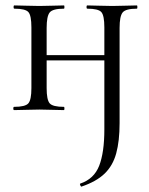

<svg xmlns="http://www.w3.org/2000/svg" viewBox="-20 -406 550 708"><path d="M280.6 282Q278.6 283 276.1 277.5Q273.6 272 275.8 271Q326.8 254 345.8 205Q364.8 156 364.8 71V-305Q364.8 -349 353.6 -361.5Q342.4 -374 302 -374Q299 -374 299 -380Q299 -386 302 -386Q320.6 -386 344.7 -385Q368.8 -384 394.4 -384Q418.2 -384 442.2 -385Q466.2 -386 484.6 -386Q486.6 -386 486.6 -380Q486.6 -374 484.6 -374Q443.4 -374 432.2 -360Q421 -346 421 -303V48Q421 114 408.5 159.6Q396 205.2 365.4 234.5Q334.8 263.8 280.6 282ZM32 0Q29 0 29 -6Q29 -12 32 -12Q73.4 -12 84.6 -25Q95.8 -38 95.8 -81V-305Q95.8 -349 84.6 -361.5Q73.4 -374 33 -374Q30 -374 30 -380Q30 -386 33 -386Q51.6 -386 75.7 -385Q99.8 -384 125.4 -384Q149.2 -384 173.2 -385Q197.2 -386 215.6 -386Q217.6 -386 217.6 -380Q217.6 -374 215.6 -374Q174.4 -374 163.2 -360Q152 -346 152 -303V-81Q152 -38 163.2 -25Q174.4 -12 215.6 -12Q217.6 -12 217.6 -6Q217.6 0 215.6 0Q196.2 0 172.7 -1Q149.2 -2 125.4 -2Q99.7 -2 75.6 -1Q51.5 0 32 0ZM122.4 -183.4V-202.6H391.4V-183.4Z"/></svg>

Font: Cormorant Garamond Light
Style: Regular
Weight: 300
Designer: Christian Thalmann (Catharsis Fonts)
Foundry: Catharsis Fonts
Version: Version 4.001